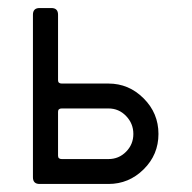

<svg xmlns="http://www.w3.org/2000/svg" viewBox="-20 -458 478 478"><path d="M124.5 -421.4V-258.3Q124.5 -250 133.8 -250H250Q300.8 -250 337.6 -213.1Q374.5 -176.3 374.5 -124.5Q374.5 -72.8 337.6 -36.4Q300.8 0 250 0H78.6Q62 0 62 -16.6V-421.4Q62 -438 78.6 -438H107.9Q124.5 -438 124.5 -421.4ZM124.5 -179.7V-70.3Q124.5 -62 133.8 -62H250Q275.9 -62 293.9 -80.3Q312 -98.6 312 -124.5Q312 -150.4 293.9 -169.2Q275.9 -188 250 -188H133.8Q124.5 -188 124.5 -179.7Z"/></svg>

Font: GOSTRUS
Style: type_B
Weight: 400
Designer: Юрий и Татьяна Кривогуз
Version: Version 02.00